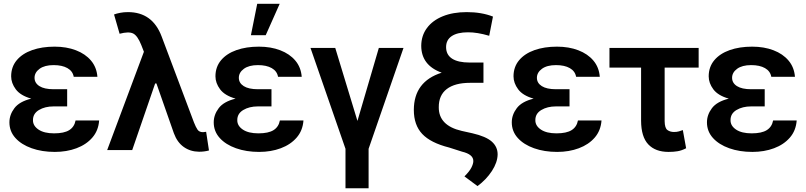

<svg xmlns="http://www.w3.org/2000/svg" viewBox="-20 -802 4305 1026"><path d="M338.9 -285.2V-233.4H266.1Q220.2 -233.4 188 -214.1Q155.8 -194.8 156.2 -159.7Q155.8 -129.9 185.8 -109.6Q215.8 -89.4 269 -89.4Q322.8 -89.4 350.1 -106.7Q377.4 -124 383.8 -158.2H509.8Q505.9 -104 473.4 -66.7Q440.9 -29.3 388.7 -9.8Q336.4 9.8 272.9 9.8Q204.1 9.8 149.2 -9.8Q94.2 -29.3 62.3 -64.7Q30.3 -100.1 30.3 -148.4Q30.3 -188.5 56.9 -223.9Q83.5 -259.3 147 -274.9Q88.9 -291.5 64.2 -325Q39.6 -358.4 39.6 -394Q39.6 -444.3 69.3 -480Q99.1 -515.6 151.6 -534.2Q204.1 -552.7 272 -552.7Q335.4 -552.7 385.7 -533.4Q436 -514.2 466.3 -478.3Q496.6 -442.4 500.5 -391.6H374Q368.7 -421.9 340.3 -438Q312 -454.1 266.6 -454.1Q218.3 -454.1 191.4 -434.3Q164.6 -414.6 164.6 -386.2Q164.6 -358.4 190.7 -341.8Q216.8 -325.2 266.1 -325.2H338.9Z M1043.9 8.8Q997.1 8.3 962.2 -16.4Q927.2 -41 909.2 -89.8L815.9 -356H809.1L686.5 0H552.7L749 -525.4L734.9 -561.5Q715.3 -610.8 691.9 -622.8Q668.5 -634.8 619.1 -621.6L589.4 -724.6Q603.5 -730 622.6 -733.6Q641.6 -737.3 664.1 -737.3Q794.9 -737.3 843.8 -606.9L1016.6 -147.5Q1026.4 -122.6 1035.6 -109.1Q1044.9 -95.7 1064.9 -95.7Q1075.2 -96.2 1081.5 -97.7L1096.7 2Q1072.8 8.8 1043.9 8.8Z M1430.7 -285.2V-233.4H1357.9Q1312 -233.4 1279.8 -214.1Q1247.6 -194.8 1248 -159.7Q1247.6 -129.9 1277.6 -109.6Q1307.6 -89.4 1360.8 -89.4Q1414.6 -89.4 1441.9 -106.7Q1469.2 -124 1475.6 -158.2H1601.6Q1597.7 -104 1565.2 -66.7Q1532.7 -29.3 1480.5 -9.8Q1428.2 9.8 1364.7 9.8Q1295.9 9.8 1241 -9.8Q1186 -29.3 1154.1 -64.7Q1122.1 -100.1 1122.1 -148.4Q1122.1 -188.5 1148.7 -223.9Q1175.3 -259.3 1238.8 -274.9Q1180.7 -291.5 1156 -325Q1131.3 -358.4 1131.3 -394Q1131.3 -444.3 1161.1 -480Q1190.9 -515.6 1243.4 -534.2Q1295.9 -552.7 1363.8 -552.7Q1427.2 -552.7 1477.5 -533.4Q1527.8 -514.2 1558.1 -478.3Q1588.4 -442.4 1592.3 -391.6H1465.8Q1460.4 -421.9 1432.1 -438Q1403.8 -454.1 1358.4 -454.1Q1310.1 -454.1 1283.2 -434.3Q1256.3 -414.6 1256.3 -386.2Q1256.3 -358.4 1282.5 -341.8Q1308.6 -325.2 1357.9 -325.2H1430.7ZM1320.8 -613.8 1354.5 -781.7H1474.6L1399.9 -613.8Z M1639.2 -545.9H1771.5L1890.1 -155.8L2004.4 -545.9H2136.2L1949.7 -6.8V204.1H1826.2V-6.8Z M2614.3 -713.4 2594.2 -610.8Q2529.3 -629.9 2480.5 -629.4Q2424.3 -629.4 2394 -609.1Q2363.8 -588.9 2363.8 -550.3Q2363.8 -509.3 2396 -488.5Q2428.2 -467.8 2489.3 -467.8H2563.5V-359.4H2492.2Q2410.6 -359.4 2367.4 -326.2Q2324.2 -293 2324.7 -228.5Q2324.2 -130.9 2447.3 -102.5L2504.4 -89.8Q2576.7 -73.2 2608.2 -45.2Q2639.6 -17.1 2639.2 23.9Q2638.2 66.4 2608.4 112.1Q2578.6 157.7 2531.7 192.4L2461.9 140.6Q2489.3 113.3 2499.3 93Q2509.3 72.8 2509.3 58.6Q2509.8 22.9 2448.7 8.3L2379.9 -13.7Q2281.2 -38.6 2236.3 -86.2Q2191.4 -133.8 2191.4 -214.8Q2191.9 -366.7 2340.3 -413.6Q2231.4 -453.1 2231 -557.1Q2231.4 -611.8 2261.5 -652.3Q2291.5 -692.9 2346.2 -715.1Q2400.9 -737.3 2474.1 -737.3Q2553.2 -737.3 2614.3 -713.4Z M3023.4 -285.2V-233.4H2950.7Q2904.8 -233.4 2872.6 -214.1Q2840.3 -194.8 2840.8 -159.7Q2840.3 -129.9 2870.4 -109.6Q2900.4 -89.4 2953.6 -89.4Q3007.3 -89.4 3034.7 -106.7Q3062 -124 3068.4 -158.2H3194.3Q3190.4 -104 3158 -66.7Q3125.5 -29.3 3073.2 -9.8Q3021 9.8 2957.5 9.8Q2888.7 9.8 2833.7 -9.8Q2778.8 -29.3 2746.8 -64.7Q2714.8 -100.1 2714.8 -148.4Q2714.8 -188.5 2741.5 -223.9Q2768.1 -259.3 2831.5 -274.9Q2773.4 -291.5 2748.8 -325Q2724.1 -358.4 2724.1 -394Q2724.1 -444.3 2753.9 -480Q2783.7 -515.6 2836.2 -534.2Q2888.7 -552.7 2956.5 -552.7Q3020 -552.7 3070.3 -533.4Q3120.6 -514.2 3150.9 -478.3Q3181.2 -442.4 3185.1 -391.6H3058.6Q3053.2 -421.9 3024.9 -438Q2996.6 -454.1 2951.2 -454.1Q2902.8 -454.1 2876 -434.3Q2849.1 -414.6 2849.1 -386.2Q2849.1 -358.4 2875.2 -341.8Q2901.4 -325.2 2950.7 -325.2H3023.4Z M3713.4 -545.9V-440.9H3531.7V-154.3Q3532.2 -117.2 3546.9 -106.9Q3561.5 -96.7 3581.5 -96.7Q3596.7 -96.7 3607.7 -99.9Q3618.7 -103 3628.9 -106.9L3646.5 -9.8Q3623 2.4 3601.3 6.1Q3579.6 9.8 3552.7 9.8Q3482.4 9.8 3444.3 -30.5Q3406.2 -70.8 3405.8 -156.7V-440.9H3236.8V-545.9Z M4066.4 -285.2V-233.4H3993.7Q3947.8 -233.4 3915.5 -214.1Q3883.3 -194.8 3883.8 -159.7Q3883.3 -129.9 3913.3 -109.6Q3943.4 -89.4 3996.6 -89.4Q4050.3 -89.4 4077.6 -106.7Q4105 -124 4111.3 -158.2H4237.3Q4233.4 -104 4200.9 -66.7Q4168.5 -29.3 4116.2 -9.8Q4064 9.8 4000.5 9.8Q3931.6 9.8 3876.7 -9.8Q3821.8 -29.3 3789.8 -64.7Q3757.8 -100.1 3757.8 -148.4Q3757.8 -188.5 3784.4 -223.9Q3811 -259.3 3874.5 -274.9Q3816.4 -291.5 3791.7 -325Q3767.1 -358.4 3767.1 -394Q3767.1 -444.3 3796.9 -480Q3826.7 -515.6 3879.2 -534.2Q3931.6 -552.7 3999.5 -552.7Q4063 -552.7 4113.3 -533.4Q4163.6 -514.2 4193.8 -478.3Q4224.1 -442.4 4228 -391.6H4101.6Q4096.2 -421.9 4067.9 -438Q4039.6 -454.1 3994.1 -454.1Q3945.8 -454.1 3918.9 -434.3Q3892.1 -414.6 3892.1 -386.2Q3892.1 -358.4 3918.2 -341.8Q3944.3 -325.2 3993.7 -325.2H4066.4Z"/></svg>

Font: Inter Display Semi Bold
Style: Regular
Weight: 600
Designer: Rasmus Andersson
Foundry: rsms
Version: Version 4.000;git-37864ae